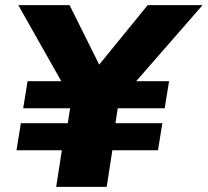

<svg xmlns="http://www.w3.org/2000/svg" viewBox="-20 -725 806 745"><path d="M198 0 220 -142H44L61 -247H243L252 -305H70L87 -410H238L229 -390L51 -705H250L374 -456H350L553 -705H766L491 -390L488 -410H636L619 -305H437L428 -247H610L593 -142H416L394 0Z"/></svg>

Font: Nunito Sans 10pt SemiExpanded Black
Style: Italic
Weight: 900
Width: 6
Italic angle: -9°
Designer: Vernon Adams
Foundry: Vernon Adams
Version: Version 3.101;gftools[0.9.27]